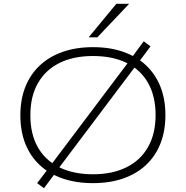

<svg xmlns="http://www.w3.org/2000/svg" viewBox="-20 -963 985 1018"><path d="M473 8Q384 8 312.5 -16.5Q241 -41 191 -87.5Q141 -134 114.5 -200.5Q88 -267 88 -352Q88 -436 114.5 -502.5Q141 -569 191 -616Q241 -663 312.5 -688Q384 -713 473 -713Q563 -713 634 -688Q705 -663 754.5 -616.5Q804 -570 830.5 -503.5Q857 -437 857 -353Q857 -268 830.5 -201.5Q804 -135 754.5 -88.5Q705 -42 634 -17Q563 8 473 8ZM473 -39Q576 -39 650.5 -76Q725 -113 765 -183.5Q805 -254 805 -353Q805 -452 765.5 -522.5Q726 -593 651.5 -629.5Q577 -666 473 -666Q369 -666 295 -629Q221 -592 181 -522Q141 -452 141 -352Q141 -252 180.5 -182.5Q220 -113 294.5 -76Q369 -39 473 -39ZM213 35 177 8 238 -72 255 -95 664 -638 680 -660 742 -744 778 -717 718 -637 700 -614 291 -71 276 -49ZM450 -765 597 -943H665L496 -765Z"/></svg>

Font: Nunito Sans 10pt Expanded ExtraLight
Style: Regular
Weight: 250
Width: 7
Designer: Vernon Adams
Foundry: Vernon Adams
Version: Version 3.101;gftools[0.9.27]